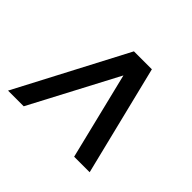

<svg xmlns="http://www.w3.org/2000/svg" viewBox="-122 -676 840 840"><g transform="rotate(45 298.5 -255.5)"><path d="M9 0 277 -511H388L514 0H418L319 -404L106 0Z"/></g></svg>

Font: Chivo Medium Medium
Style: Italic
Weight: 500
Italic angle: -8.05°
Version: Version 2.002